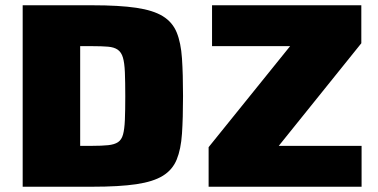

<svg xmlns="http://www.w3.org/2000/svg" viewBox="-20 -708 1435 728"><path d="M66 0V-688H330Q432 -688 496.5 -678.5Q561 -669 597.5 -646.5Q634 -624 650 -585Q666 -546 670 -486.5Q674 -427 674 -344Q674 -260 670 -201Q666 -142 650 -103Q634 -64 597.5 -41.5Q561 -19 496.5 -9.5Q432 0 330 0ZM284 -155H329Q366 -155 390 -157.5Q414 -160 427.5 -169Q441 -178 446.5 -198Q452 -218 453.5 -253.5Q455 -289 455 -343Q455 -398 453.5 -434Q452 -470 446 -490Q440 -510 426.5 -519.5Q413 -529 389.5 -531Q366 -533 330 -533H284ZM771 0V-150L1080 -533H784V-688H1350V-544L1037 -155H1351V0Z"/></svg>

Font: Saira SemiExpanded ExtraBold
Style: Regular
Weight: 800
Width: 6
Designer: Hector Gatti with collaboration of the Omnibus-Type team
Foundry: Omnibus-Type
Version: Version 1.101